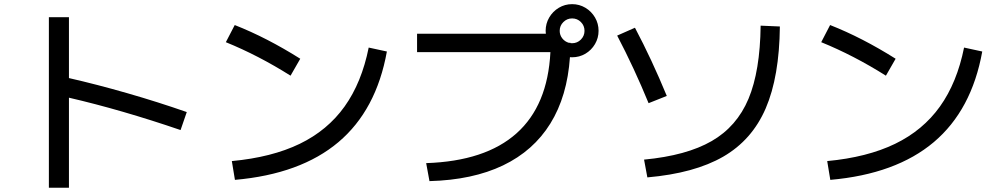

<svg xmlns="http://www.w3.org/2000/svg" viewBox="-20 -838 4728 907"><path d="M305.7 -376.5V48.8H210.9V-756.8H305.7V-469.2Q438 -439 582.3 -397.5Q726.6 -356 862.3 -308.6L833 -223.6Q553.2 -319.3 305.7 -376.5Z M1721.7 -613.3 1807.6 -594.7Q1757.8 -317.9 1578.9 -166.7Q1399.9 -15.6 1089.8 11.7L1075.2 -77.1Q1263.7 -94.7 1395.5 -158.4Q1527.3 -222.2 1607.9 -335Q1688.5 -447.8 1721.7 -613.3ZM1046.9 -638.7 1088.9 -719.7Q1240.2 -660.2 1398.4 -560.5L1352.5 -480.5Q1200.7 -576.2 1046.9 -638.7Z M2580.1 -591.8H1950.2V-678.7H2558.6L2557.6 -692.4Q2557.6 -726.6 2574.5 -755.4Q2591.3 -784.2 2619.9 -801.3Q2648.4 -818.4 2682.6 -818.4Q2716.8 -818.4 2745.4 -801.3Q2773.9 -784.2 2790.8 -755.4Q2807.6 -726.6 2807.6 -692.4Q2807.6 -658.7 2790.8 -629.9Q2773.9 -601.1 2745.4 -584.2Q2716.8 -567.4 2682.6 -567.4L2672.4 -567.9Q2659.7 -383.3 2579.8 -254.4Q2500 -125.5 2356.2 -56.6Q2212.4 12.2 2008.8 17.6L1993.2 -67.4Q2272.9 -76.7 2420.2 -208.3Q2567.4 -339.8 2580.1 -591.8ZM2741.2 -692.4Q2741.2 -716.8 2724.1 -733.9Q2707 -751 2682.6 -751Q2658.7 -751 2641.4 -733.9Q2624 -716.8 2624 -692.4Q2624 -672.4 2636.2 -656.7Q2648.4 -641.1 2667.5 -635.7H2674.8V-634.3L2682.6 -633.8Q2707 -633.8 2724.1 -651.1Q2741.2 -668.5 2741.2 -692.4Z M3573.2 -716.8 3664.1 -712.9Q3661.6 -475.6 3597.2 -326.2Q3532.7 -176.8 3396.7 -98.1Q3260.7 -19.5 3038.1 0L3022.5 -84Q3223.1 -103 3342 -171.6Q3460.9 -240.2 3515.9 -371.3Q3570.8 -502.4 3573.2 -716.8ZM2895.5 -669.9 2979.5 -707Q3059.1 -556.6 3129.9 -384.8L3043.9 -350.6Q2975.6 -517.1 2895.5 -669.9Z M4534.2 -613.3 4620.1 -594.7Q4570.3 -317.9 4391.4 -166.7Q4212.4 -15.6 3902.3 11.7L3887.7 -77.1Q4076.2 -94.7 4208 -158.4Q4339.8 -222.2 4420.4 -335Q4501 -447.8 4534.2 -613.3ZM3859.4 -638.7 3901.4 -719.7Q4052.7 -660.2 4210.9 -560.5L4165 -480.5Q4013.2 -576.2 3859.4 -638.7Z"/></svg>

Font: Pretendard Medium
Style: Regular
Weight: 500
Designer: Base glyphs from Inter by Rasmus Andersson; Hangeul glyphs from Noto Sans CJK(Source Han Sans) by Jang Soo-young and Kan
Foundry: Kil Hyung-jin
Version: Version 1.309